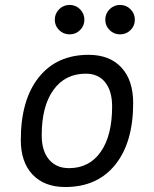

<svg xmlns="http://www.w3.org/2000/svg" viewBox="-20 -750 626 780"><path d="M245.1 9.8Q160.2 9.8 112.3 -40.8Q64.5 -91.3 64.5 -181.2Q64.5 -344.2 137.5 -435.8Q210.4 -527.3 339.8 -527.3Q425.3 -527.3 473.1 -475.8Q521 -424.3 521 -331.5Q521 -170.9 448 -80.6Q375 9.8 245.1 9.8ZM260.3 -66.9Q342.8 -66.9 389.2 -133.1Q435.5 -199.2 435.5 -317.4Q435.5 -379.9 407.5 -415.3Q379.4 -450.7 328.6 -450.7Q244.6 -450.7 197 -384.5Q149.4 -318.4 149.4 -200.2Q149.4 -137.2 179 -102.1Q208.5 -66.9 260.3 -66.9ZM262.7 -610.4Q237.8 -610.4 220.2 -627.7Q202.6 -645 202.6 -669.9Q202.6 -694.8 220.2 -712.4Q237.8 -730 262.7 -730Q287.6 -730 305.2 -712.4Q322.8 -694.8 322.8 -669.9Q322.8 -645 305.2 -627.7Q287.6 -610.4 262.7 -610.4ZM467.8 -610.4Q442.9 -610.4 425.3 -627.7Q407.7 -645 407.7 -669.9Q407.7 -694.8 425.3 -712.4Q442.9 -730 467.8 -730Q492.7 -730 510.3 -712.4Q527.8 -694.8 527.8 -669.9Q527.8 -645 510.3 -627.7Q492.7 -610.4 467.8 -610.4Z"/></svg>

Font: Cascadia Mono PL SemiLight
Style: Italic
Weight: 350
Italic angle: -10°
Monospace: yes
Designer: Aaron Bell
Foundry: Saja Typeworks
Version: Version 2404.023; ttfautohint (v1.8.4)